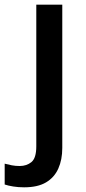

<svg xmlns="http://www.w3.org/2000/svg" viewBox="-74 -560 367 820"><path d="M29 240Q4 240 -17.5 236.5Q-39 233 -54 228V139Q-39 143 -23.5 146Q-8 149 10 149Q40 149 60.5 132Q81 115 81 65V-540H192V72Q192 122 175 160Q158 198 122.5 219Q87 240 29 240Z"/></svg>

Font: Noto Sans Oriya Medium
Style: Regular
Weight: 500
Version: Version 2.003